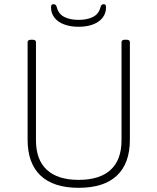

<svg xmlns="http://www.w3.org/2000/svg" viewBox="-20 -892 752 918"><path d="M356 6Q236 6 174 -52.5Q112 -111 112 -224V-690Q112 -696 116 -699Q120 -702 128 -702H136Q144 -702 148 -699Q152 -696 152 -690V-221Q152 -128 204 -80Q256 -32 356 -32Q457 -32 509 -80Q561 -128 561 -221V-690Q561 -696 565 -699Q569 -702 577 -702H585Q593 -702 597 -699Q601 -696 601 -690V-224Q601 -111 539 -52.5Q477 6 356 6ZM356 -764Q316 -764 286 -775.5Q256 -787 240 -808Q224 -829 224 -857Q224 -865 226.5 -868.5Q229 -872 236 -872Q242 -872 246 -868.5Q250 -865 252 -856Q260 -825 287.5 -811Q315 -797 356 -797Q397 -797 424.5 -811Q452 -825 460 -856Q464 -872 475 -872Q482 -872 484.5 -868.5Q487 -865 487 -857Q487 -829 471 -808Q455 -787 425.5 -775.5Q396 -764 356 -764Z"/></svg>

Font: Asap Thin
Style: Regular
Weight: 250
Designer: Pablo Cosgaya
Foundry: Omnibus-Type
Version: Version 3.001